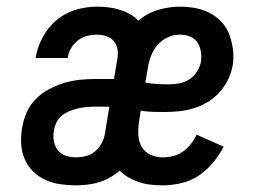

<svg xmlns="http://www.w3.org/2000/svg" viewBox="-20 -548 790 576"><path d="M207 8Q183 8 160 4.5Q137 1 116 -8.5Q95 -18 79 -34Q63 -50 54 -71Q45 -92 43.5 -115.5Q42 -139 46 -163Q50 -187 59.5 -209.5Q69 -232 86.5 -250Q104 -268 126.5 -280Q149 -292 172 -299Q195 -306 218.5 -308.5Q242 -311 265 -311H322L332 -371Q335 -386 332.5 -400Q330 -414 321.5 -424.5Q313 -435 299 -439.5Q285 -444 270 -444Q255 -444 240.5 -440Q226 -436 213.5 -426.5Q201 -417 193 -403Q185 -389 183 -374H87V-375Q92 -406 108 -436Q124 -466 149.5 -487.5Q175 -509 207 -518.5Q239 -528 270 -528Q288 -528 305 -526Q322 -524 338.5 -519Q355 -514 369.5 -506Q384 -498 395 -486Q422 -509 455 -518.5Q488 -528 520 -528Q544 -528 567.5 -523.5Q591 -519 610.5 -508.5Q630 -498 645.5 -481Q661 -464 668.5 -443Q676 -422 679 -398.5Q682 -375 678 -351Q674 -329 663.5 -308Q653 -287 637.5 -270Q622 -253 601.5 -241Q581 -229 559 -222.5Q537 -216 515.5 -214Q494 -212 472 -212Q455 -212 437.5 -212.5Q420 -213 402 -216L397 -181Q394 -162 395 -142.5Q396 -123 405.5 -107Q415 -91 432 -83.5Q449 -76 469 -76Q484 -76 500 -80Q516 -84 529 -93.5Q542 -103 552.5 -116Q563 -129 570 -144L651 -108Q638 -83 619 -60Q600 -37 576 -21Q552 -5 523.5 1.5Q495 8 469 8Q450 8 432 6Q414 4 397.5 -1.5Q381 -7 366 -15.5Q351 -24 339 -36Q325 -24 309 -15Q293 -6 276 -1Q259 4 241.5 6Q224 8 207 8ZM487 -295Q502 -295 518 -298Q534 -301 548 -310Q562 -319 571 -333.5Q580 -348 583 -363Q585 -379 582.5 -394Q580 -409 572 -421Q564 -433 550 -438.5Q536 -444 520 -444Q502 -444 484.5 -436.5Q467 -429 454 -414.5Q441 -400 434 -382.5Q427 -365 424 -347L416 -300Q434 -297 451.5 -296Q469 -295 487 -295ZM208 -76Q223 -76 238.5 -80Q254 -84 266 -94.5Q278 -105 285.5 -119.5Q293 -134 295 -148L308 -228H265Q253 -228 240.5 -227Q228 -226 215 -223Q202 -220 189.5 -215Q177 -210 166.5 -202Q156 -194 150 -182Q144 -170 142 -157Q139 -141 141.5 -125.5Q144 -110 153 -98Q162 -86 177 -81Q192 -76 208 -76Z"/></svg>

Font: Iosevka Etoile Medium
Style: Italic
Weight: 500
Italic angle: -9°
Designer: Belleve Invis
Foundry: Belleve Invis
Version: Version 22.1.2; ttfautohint (v1.8.4)